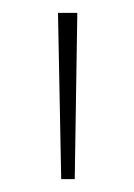

<svg xmlns="http://www.w3.org/2000/svg" viewBox="-20 -734 208 298"><path d="M100 -714H70L75 -456H96Z"/></svg>

Font: Noto Sans Gujarati UI SemiCondensed Thin
Style: Regular
Weight: 100
Width: 4
Designer: Jelle Bosma - Monotype Design Team, Universal Thirst
Foundry: Monotype Imaging Inc.
Version: Version 2.106